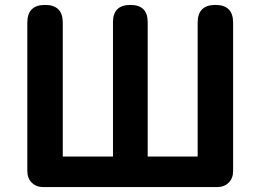

<svg xmlns="http://www.w3.org/2000/svg" viewBox="-20 -760 1059 780"><path d="M156 0Q127 0 109 -18Q91 -36 91 -65V-668Q91 -740 163 -740Q235 -740 235 -668V-124H439V-670Q439 -740 510 -740Q580 -740 580 -670V-124H783V-668Q783 -740 855 -740Q927 -740 927 -668V-65Q927 -36 909 -18Q891 0 862 0H509Z"/></svg>

Font: GenSenRounded TW B
Style: Regular
Weight: 700
Version: Version 1.501;PS 1;hotconv 16.6.51;makeotf.lib2.5.65220